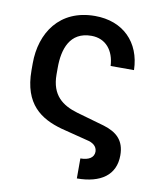

<svg xmlns="http://www.w3.org/2000/svg" viewBox="-83 -618 719 873"><g transform="rotate(10 276.0 -182.0)"><path d="M331.7 96.9V189.3C441.8 188.9 508.2 142.8 508.2 51.8C508.2 -17.8 470.5 -50.1 410.5 -68.5L281.2 -105.5C212 -126.1 158.7 -164.1 158.7 -260.3V-291.9C158.7 -376.4 184.7 -460.9 284.8 -460.9C351.2 -460.9 390.6 -411.9 394.2 -340.9H502.1C498.9 -469.5 414.4 -552.6 285.5 -552.6C122.2 -552.6 43.3 -432.2 43.3 -291.2V-259.2C43.3 -101.9 127.5 -48.7 223 -21.7L345.9 9.6C373.6 15.3 393.8 29.5 394.2 55C393.8 82.7 369.7 96.9 331.7 96.9Z"/></g></svg>

Font: Margiela Sans Medium
Style: Regular
Weight: 500
Designer: Stefan Endress, Andreas Faust
Version: Version 1.100;FEAKit 1.0